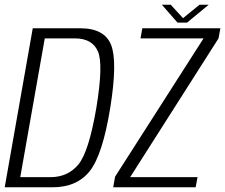

<svg xmlns="http://www.w3.org/2000/svg" viewBox="-36 -795 956 815"><path d="M-16 0H187Q290.5 0 345 -68.8Q399.5 -137.5 432 -337.5Q463.5 -534 435.5 -604.5Q407.5 -675 304.5 -675H103ZM50 -43 154 -632H282Q355.5 -632 379.5 -577.2Q403.5 -522.5 373 -337.5Q341 -150 296.5 -96.5Q252 -43 178 -43ZM444.5 0H794.5L802.5 -43H516.5L891.5 -632L899.5 -675H568L560.5 -632H828L452.5 -45ZM717.5 -699H758L850 -775H811L741 -718L688.5 -775H651Z"/></svg>

Font: Anybody SemiCondensed Light
Style: Italic
Weight: 300
Width: 4
Italic angle: -10°
Version: Version 1.113;gftools[0.9.25]